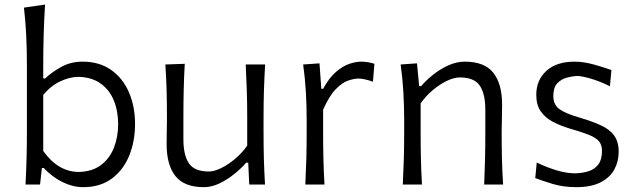

<svg xmlns="http://www.w3.org/2000/svg" viewBox="-20 -794 2732 826"><path d="M337.4 11.2Q294.4 11.2 250.2 -10Q206.1 -31.2 168 -71.3H160.2L152.3 0H89.8Q92.8 -57.6 94.2 -111.1Q95.7 -164.6 95.7 -228.5V-515.1Q95.7 -581.1 92.8 -642.1Q89.8 -703.1 83 -761.2L173.8 -774.4Q169.9 -710.9 168 -647.2Q166 -583.5 166 -515.1V-456.5H174.3Q203.1 -483.9 243.9 -506.3Q284.7 -528.8 335.4 -528.8Q406.7 -528.8 457.3 -493.7Q507.8 -458.5 534.4 -397.7Q561 -336.9 561 -259.8Q561 -187.5 536.4 -125.7Q511.7 -64 461.9 -26.4Q412.1 11.2 337.4 11.2ZM318.4 -54.2Q377.9 -55.7 415.5 -84.7Q453.1 -113.8 470.7 -160.2Q488.3 -206.5 488.3 -259.8Q488.3 -315.9 469.7 -361.6Q451.2 -407.2 413.1 -434.6Q375 -461.9 316.9 -463.4Q279.3 -462.9 238.8 -443.8Q198.2 -424.8 166 -385.7V-144.5Q229.5 -55.2 318.4 -54.2Z M856.9 11.2Q772.5 11.2 734.6 -36.6Q696.8 -84.5 696.8 -174.3Q696.8 -207.5 697.5 -233.2Q698.2 -258.8 698.2 -282.7Q698.2 -349.6 696.8 -404.3Q695.3 -459 691.4 -516.6L774.9 -519.5Q771.5 -461.9 770.3 -406.7Q769 -351.6 769 -289.6V-194.8Q769 -126.5 792.7 -91.3Q816.4 -56.2 878.4 -56.2Q901.4 -56.2 931.4 -70.8Q961.4 -85.4 991.5 -110.8Q1021.5 -136.2 1043.5 -167.5V-289.6Q1043.5 -351.6 1041.7 -405.3Q1040 -459 1037.1 -516.6H1120.6Q1117.2 -459 1115.5 -404.3Q1113.8 -349.6 1113.8 -282.7V-228.5Q1113.8 -164.6 1115.2 -111.1Q1116.7 -57.6 1120.1 0H1052.2L1047.9 -94.2H1039.1Q1019.5 -71.3 989.7 -46.9Q960 -22.5 925.5 -5.6Q891.1 11.2 856.9 11.2Z M1293.5 0Q1296.4 -57.6 1297.9 -111.1Q1299.3 -164.6 1299.3 -228.5V-280.8Q1299.3 -337.4 1295.9 -397.5Q1292.5 -457.5 1284.2 -516.6L1354.5 -521.5L1362.3 -412.1H1370.1Q1396 -459.5 1425.3 -484.6Q1454.6 -509.8 1482.9 -519.3Q1511.2 -528.8 1533.7 -528.8Q1562 -528.8 1590.8 -519.5L1584.5 -442.4Q1568.8 -448.2 1552.2 -452.1Q1535.6 -456.1 1522 -456.1Q1503.9 -456.1 1478.3 -447.5Q1452.6 -439 1424.6 -410.4Q1396.5 -381.8 1370.1 -322.3V-226.1Q1370.1 -164.1 1371.3 -110.8Q1372.6 -57.6 1376 0Z M1712.9 0Q1715.8 -57.6 1717.3 -111.1Q1718.8 -164.6 1718.8 -228.5V-280.8Q1718.8 -337.4 1715.3 -397.5Q1711.9 -457.5 1703.6 -516.6L1773.9 -521.5L1783.2 -423.8H1792Q1811.5 -446.8 1841.6 -471.2Q1871.6 -495.6 1907.5 -512.2Q1943.4 -528.8 1979.5 -528.8Q2064 -528.8 2102.1 -481.2Q2140.1 -433.6 2140.1 -343.3Q2140.1 -310.1 2139.2 -280.8Q2138.2 -251.5 2138.2 -228.5Q2138.2 -164.6 2139.4 -111.1Q2140.6 -57.6 2144.5 0H2063Q2065.4 -57.6 2066.7 -110.8Q2067.9 -164.1 2067.9 -226.1V-322.3Q2067.9 -390.6 2043.9 -425.8Q2020 -460.9 1958 -460.9Q1933.1 -460.9 1902.3 -446Q1871.6 -431.2 1841.6 -406Q1811.5 -380.9 1789.6 -349.1V-226.1Q1789.6 -164.1 1790.8 -110.8Q1792 -57.6 1795.4 0Z M2459 11.2Q2403.8 11.2 2358.6 -2.4Q2313.5 -16.1 2282.7 -27.8L2289.1 -94.7Q2332.5 -73.7 2375.5 -61Q2418.5 -48.3 2455.6 -48.3Q2486.8 -49.3 2512.7 -57.6Q2538.6 -65.9 2554.2 -86.7Q2569.8 -107.4 2569.8 -145.5Q2569.8 -170.4 2556.9 -186Q2543.9 -201.7 2513.4 -213.9Q2482.9 -226.1 2430.2 -241.2Q2390.1 -253.4 2357.7 -270.5Q2325.2 -287.6 2306.2 -315.2Q2287.1 -342.8 2287.1 -386.2Q2287.1 -449.7 2330.8 -489.3Q2374.5 -528.8 2451.7 -528.8Q2491.2 -528.8 2536.1 -516.1Q2581.1 -503.4 2610.4 -492.7L2604 -422.9Q2557.1 -445.8 2518.8 -456.5Q2480.5 -467.3 2461.9 -467.3Q2442.4 -466.3 2418.5 -460Q2394.5 -453.6 2377.4 -435.5Q2360.4 -417.5 2360.4 -380.9Q2360.4 -343.8 2386.7 -324.5Q2413.1 -305.2 2476.6 -287.1Q2527.3 -272 2564.5 -255.1Q2601.6 -238.3 2621.6 -211.7Q2641.6 -185.1 2641.6 -140.1Q2641.6 -99.1 2622.8 -64.7Q2604 -30.3 2563.7 -9.5Q2523.4 11.2 2459 11.2Z"/></svg>

Font: Pinar-DS3-FD Regular
Style: Regular
Weight: 400
Designer: Amin Abedi
Version: Version 3.000